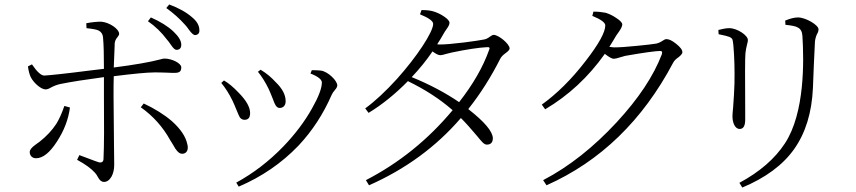

<svg xmlns="http://www.w3.org/2000/svg" viewBox="-20 -802 3828 859"><path d="M445 12C458 12 470 4 479 -12C487 -27 491 -44 491 -65C491 -71 491 -101 490 -154C489 -272 488 -345 488 -372C488 -410 488 -440 489 -461C577 -472 638 -478 671 -478C685 -478 703 -478 725 -477C741 -476 753 -476 761 -476C784 -476 791 -483 791 -501C791 -519 749 -540 716 -540C712 -540 705 -539 696 -536C651 -524 582 -512 489 -500C490 -527 491 -560 493 -600C493 -603 493 -606 493 -607C494 -618 498 -627 505 -635C510 -641 513 -646 513 -651C513 -672 470 -702 433 -705C414 -705 392 -703 366 -698L367 -676C394 -673 413 -670 422 -665C433 -659 440 -649 441 -634C444 -602 445 -555 445 -494C434 -493 415 -490 386 -487C269 -472 200 -465 179 -464C165 -463 146 -480 123 -514L105 -505C108 -482 113 -466 118 -456C133 -428 165 -402 184 -402C191 -402 199 -405 209 -411C222 -418 236 -423 249 -426C298 -436 363 -446 445 -457V-374C446 -246 446 -151 443 -89C442 -78 435 -73 422 -76C413 -79 395 -85 370 -95C354 -101 342 -105 335 -108L325 -87C362 -67 388 -48 405 -29C410 -24 414 -17 419 -8C426 5 435 12 445 12ZM141 -94C172 -94 203 -119 235 -169C267 -218 286 -268 293 -321L268 -328C257 -296 245 -269 232 -248C213 -219 188 -192 156 -167C151 -164 145 -159 138 -154C121 -142 113 -131 113 -122C113 -106 124 -94 141 -94ZM795 -114C815 -114 825 -132 818 -157C811 -191 788 -225 749 -260C714 -290 672 -316 623 -339L610 -322C665 -283 709 -234 742 -174C745 -169 750 -162 755 -153C762 -140 768 -131 773 -126C780 -118 787 -114 795 -114ZM769 -579C784 -579 791 -587 791 -602C791 -619 780 -638 757 -660C732 -684 698 -705 655 -724L642 -707C675 -684 703 -657 726 -626C731 -620 738 -612 745 -601C755 -586 763 -579 769 -579ZM853 -645C866 -646 873 -654 872 -667C872 -688 861 -707 839 -725C814 -747 780 -766 737 -782L724 -766C755 -744 783 -719 808 -691C813 -686 819 -678 826 -668C837 -653 846 -645 853 -645Z M1048 33C1151 -11 1240 -72 1315 -150C1378 -217 1427 -293 1464 -378C1467 -385 1472 -392 1479 -400C1486 -408 1489 -415 1489 -420C1489 -441 1448 -481 1417 -486C1409 -487 1397 -488 1382 -488C1379 -488 1376 -488 1375 -488L1369 -473C1403 -460 1420 -446 1420 -433C1420 -407 1405 -368 1376 -317C1343 -258 1300 -201 1247 -146C1184 -81 1114 -27 1037 15ZM1074 -266C1091 -266 1099 -276 1099 -296C1099 -323 1081 -354 1046 -389C1024 -412 1003 -430 982 -442L970 -431C988 -409 1005 -383 1020 -352C1025 -341 1032 -326 1039 -308C1045 -293 1050 -282 1053 -277C1058 -270 1065 -266 1074 -266ZM1231 -319C1247 -319 1258 -330 1258 -349C1258 -378 1243 -406 1213 -435C1193 -457 1171 -475 1146 -490L1134 -481C1151 -460 1167 -435 1182 -404C1187 -393 1193 -379 1200 -361C1205 -346 1210 -336 1213 -331C1218 -323 1224 -319 1231 -319Z M1631 27C1794 -45 1931 -145 2042 -274C2064 -252 2088 -225 2114 -194C2126 -179 2134 -170 2139 -165C2146 -158 2152 -155 2158 -155C2176 -155 2185 -165 2185 -184C2184 -214 2148 -257 2075 -314C2130 -383 2177 -458 2218 -539C2222 -547 2230 -556 2243 -565C2254 -573 2260 -580 2260 -585C2260 -606 2210 -646 2189 -646C2184 -646 2179 -643 2172 -638C2163 -631 2153 -626 2144 -625C2127 -622 2098 -617 2056 -612C2007 -606 1971 -603 1950 -603C1945 -603 1940 -603 1936 -604C1946 -619 1955 -634 1964 -650C1967 -656 1972 -663 1978 -672C1987 -684 1991 -693 1991 -700C1991 -708 1983 -717 1967 -728C1951 -739 1935 -746 1919 -751C1906 -755 1889 -757 1866 -757L1859 -738C1898 -722 1918 -708 1918 -695C1918 -659 1845 -548 1756 -449C1706 -394 1659 -350 1614 -317L1629 -297C1690 -334 1749 -382 1805 -439C1881 -402 1948 -359 2005 -309C1895 -177 1766 -73 1617 4ZM2034 -345C1974 -386 1903 -424 1822 -457C1857 -494 1888 -532 1915 -572C1930 -561 1941 -555 1950 -555C1955 -555 1964 -557 1977 -561C1988 -564 1996 -566 2001 -567C2068 -581 2121 -589 2159 -591C2170 -592 2173 -588 2168 -578C2141 -502 2096 -424 2034 -345Z M2425 27C2666 -80 2855 -263 2992 -522C2996 -530 3004 -538 3017 -547C3028 -556 3033 -563 3033 -568C3033 -579 3024 -591 3005 -606C2988 -620 2973 -627 2962 -627C2957 -627 2952 -625 2945 -620C2935 -613 2925 -609 2916 -607C2899 -604 2871 -601 2831 -597C2784 -592 2749 -590 2727 -590C2724 -590 2718 -591 2709 -592C2708 -592 2707 -592 2706 -592C2717 -610 2728 -627 2737 -643C2740 -648 2745 -655 2751 -663C2760 -676 2764 -686 2764 -693C2764 -700 2755 -710 2738 -721C2722 -732 2706 -740 2689 -745C2673 -748 2655 -750 2635 -750L2630 -731C2669 -715 2688 -701 2688 -688C2688 -658 2659 -605 2600 -529C2537 -447 2471 -382 2404 -334L2419 -313C2524 -375 2613 -458 2686 -561C2705 -546 2718 -539 2726 -539C2731 -539 2741 -541 2756 -546C2765 -549 2772 -551 2777 -552C2862 -567 2915 -574 2934 -574C2942 -574 2944 -569 2941 -559C2904 -462 2837 -361 2739 -255C2636 -144 2527 -57 2410 4Z M3301 37C3404 -6 3482 -63 3533 -135C3584 -207 3612 -298 3617 -408C3618 -427 3619 -461 3621 -509C3623 -560 3625 -596 3626 -615C3627 -626 3630 -638 3635 -649C3640 -657 3642 -664 3642 -671C3642 -690 3585 -724 3550 -724C3534 -724 3515 -719 3493 -710L3494 -691C3524 -688 3542 -684 3549 -679C3562 -673 3569 -660 3570 -641C3577 -529 3581 -297 3492 -161C3447 -92 3379 -33 3288 16ZM3289 -225C3306 -225 3314 -239 3314 -267C3314 -272 3314 -285 3314 -308C3313 -456 3313 -541 3315 -563C3316 -576 3319 -589 3322 -602C3325 -611 3326 -618 3326 -623C3326 -644 3278 -676 3243 -676C3230 -676 3213 -673 3194 -668L3195 -649C3197 -648 3200 -648 3204 -647C3221 -644 3234 -640 3243 -637C3250 -634 3255 -630 3257 -625C3258 -621 3260 -613 3261 -600C3266 -545 3267 -488 3266 -429C3265 -396 3263 -361 3260 -322C3258 -302 3257 -289 3257 -282C3257 -250 3270 -225 3289 -225Z"/></svg>

Font: AllPunType Light
Style: Regular
Weight: 300
Version: 1.0